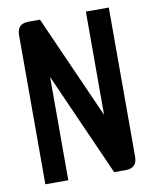

<svg xmlns="http://www.w3.org/2000/svg" viewBox="-79 -744 646 805"><g transform="rotate(-10 244.0 -342.0)"><path d="M48.8 0V-634.8Q48.8 -683.6 97.7 -683.6H146.5L341.8 -244.1V-683.6H439.5V-48.8Q439.5 0 390.6 0H341.8L146.5 -439.5V0Z"/></g></svg>

Font: BabelStone Runic Beowulf
Style: Regular
Weight: 400
Designer: Andrew West
Foundry: BabelStone
Version: Version 7.004;November 9, 2023